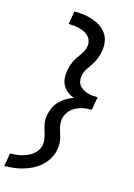

<svg xmlns="http://www.w3.org/2000/svg" viewBox="-145 -906 788 1131"><g transform="rotate(15 249.5 -340.0)"><path d="M-1 153 13 73Q30 73 47.5 71.5Q65 70 82.5 65.5Q100 61 117 53.5Q134 46 149 34.5Q164 23 174 7Q184 -9 187 -27Q190 -46 186 -65Q182 -84 177 -102L176 -103Q169 -126 164.5 -151Q160 -176 165 -201Q169 -224 179 -246.5Q189 -269 206.5 -287.5Q224 -306 245.5 -319Q267 -332 291 -340Q270 -348 252.5 -361Q235 -374 224 -392.5Q213 -411 210 -433.5Q207 -456 211 -479Q213 -495 217.5 -510Q222 -525 228.5 -540Q235 -555 244 -568.5Q253 -582 262.5 -595.5Q272 -609 280 -623.5Q288 -638 290 -653Q293 -670 288.5 -686.5Q284 -703 273 -714.5Q262 -726 247.5 -733.5Q233 -741 217 -745Q201 -749 184 -751Q167 -753 149 -753L163 -833Q191 -833 219 -829.5Q247 -826 273 -817.5Q299 -809 322 -794.5Q345 -780 360.5 -758.5Q376 -737 381 -709.5Q386 -682 381 -653Q379 -638 374.5 -623Q370 -608 363.5 -593Q357 -578 348 -564Q339 -550 329.5 -537Q320 -524 312 -509.5Q304 -495 302 -479Q299 -463 301.5 -447.5Q304 -432 313 -420Q322 -408 335 -400Q348 -392 363 -387.5Q378 -383 394 -381.5Q410 -380 426 -380L422 -360L412 -300Q396 -300 379.5 -298.5Q363 -297 347 -292.5Q331 -288 315 -280Q299 -272 286.5 -260Q274 -248 266 -232.5Q258 -217 255 -201Q253 -186 254.5 -171Q256 -156 260 -142Q264 -128 268.5 -114Q273 -100 276 -86Q279 -72 279.5 -57Q280 -42 277 -27Q273 3 258.5 30Q244 57 221.5 78.5Q199 100 171.5 114.5Q144 129 115 137.5Q86 146 57 149.5Q28 153 -1 153Z"/></g></svg>

Font: Iosevka Curly Medium Oblique
Style: Regular
Weight: 500
Italic angle: -9°
Monospace: yes
Designer: Belleve Invis
Foundry: Belleve Invis
Version: Version 11.1.0; ttfautohint (v1.8.3)